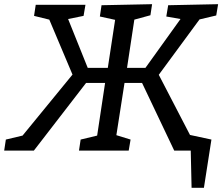

<svg xmlns="http://www.w3.org/2000/svg" viewBox="-44 -721 1069 919"><path d="M-24 0 -16 -53 64 -72 303 -364 192 -627 119 -645 127 -698H365L356 -645L282 -630L376 -396H472L507 -626L434 -642L442 -696L684 -701L676 -648L599 -627L564 -396H652L820 -630L752 -642L761 -696L1000 -701L991 -647L911 -628L716 -363L867 -72L937 -53L928 0H790L636 -324H552L513 -74L581 -53L572 0H334L342 -53L421 -72L459 -324H368L118 0ZM873 178 869 0H799L810 -87L968 -53L932 178Z"/></svg>

Font: Bitter Medium
Style: Italic
Weight: 500
Italic angle: -9°
Designer: Sol Matas, and Bitter project Authors
Foundry: Sol Matas
Version: Version 2.001